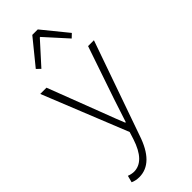

<svg xmlns="http://www.w3.org/2000/svg" viewBox="-302 -779 1041 1041"><g transform="rotate(-45 218.0 -259.0)"><path d="M90.8 -592.8 208 -736.8H250L367.2 -592.8L345.2 -571.8L231 -698.2H227.1L112.8 -571.8ZM73.2 219.2Q46.4 219.2 23.9 209L34.2 169.9Q54.2 177.7 73.2 178.2Q154.3 178.2 195.8 50.8L209 8.8L12.2 -480H60.1L175.8 -178.2Q213.9 -77.1 228 -43.9H231.9Q236.8 -58.1 275.9 -178.2L378.9 -480H423.8L233.9 60.1Q181.2 219.2 73.2 219.2Z"/></g></svg>

Font: SourceSansPro-Light
Style: Regular
Weight: 300
Designer: Paul D. Hunt
Foundry: Adobe Systems Incorporated
Version: Version 2.020;PS 2.0;hotconv 1.0.86;makeotf.lib2.5.63406